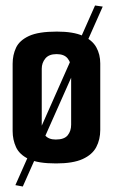

<svg xmlns="http://www.w3.org/2000/svg" viewBox="-20 -590 411 699"><path d="M184 5Q118 5 84.5 -11Q51 -27 38.5 -54Q26 -81 26 -113V-358Q26 -390 38.5 -416.5Q51 -443 85.5 -459Q120 -475 187 -475Q247 -475 281.5 -459.5Q316 -444 330.5 -418Q345 -392 345 -359V-117Q345 -82 330.5 -54.5Q316 -27 281 -11Q246 5 184 5ZM183 -82Q214 -82 226.5 -97.5Q239 -113 239 -136V-340Q239 -361 226.5 -377Q214 -393 186 -393Q158 -393 145 -377Q132 -361 132 -340V-133Q132 -112 144.5 -97Q157 -82 183 -82ZM63 89 36 84 326 -570 354 -566Z"/></svg>

Font: Smooch Sans Thin
Style: Bold
Weight: 700
Version: Version 1.010